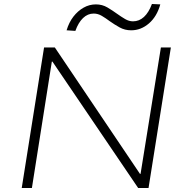

<svg xmlns="http://www.w3.org/2000/svg" viewBox="-20 -943 932 963"><path d="M89 0 201 -705H255L682 -71H685L787 -705H837L725 0H673L243 -634H240L140 0ZM358 -788 314 -791Q326 -831 348 -859.5Q370 -888 399 -904.5Q428 -921 461 -921Q493 -921 519 -905.5Q545 -890 567 -874Q588 -859 607.5 -847.5Q627 -836 647 -836Q678 -836 702 -858Q726 -880 742 -923L784 -921Q767 -860 727 -825.5Q687 -791 638 -791Q606 -791 580 -805.5Q554 -820 530 -837Q510 -852 490.5 -863.5Q471 -875 450 -875Q420 -875 396.5 -852.5Q373 -830 358 -788Z"/></svg>

Font: Nunito Sans 7pt SemiExpanded ExtraLight
Style: Italic
Weight: 250
Width: 6
Italic angle: -9°
Designer: Vernon Adams
Foundry: Vernon Adams
Version: Version 3.101;gftools[0.9.27]